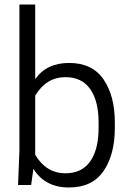

<svg xmlns="http://www.w3.org/2000/svg" viewBox="-20 -820 577 851"><path d="M136 -800V-469Q186 -541 286 -541Q389 -541 439 -468Q489 -395 489 -277V-253Q489 -135 439 -62Q389 11 286 11Q179 11 128 -72L118 0H60L66 -150V-800ZM136 -396V-134Q185 -52 270 -52Q343 -52 380 -105Q417 -158 417 -253V-277Q417 -372 380 -425Q343 -478 270 -478Q185 -478 136 -396Z"/></svg>

Font: Cooper Hewitt
Style: Book
Weight: 705
Designer: Village Type and Design LLC
Foundry: Cooper Hewitt Smithsonian Design Museum
Version: 1.000; ttfautohint (v1.8.1)